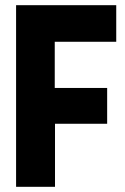

<svg xmlns="http://www.w3.org/2000/svg" viewBox="-20 -720 481 740"><path d="M42 0V-700H428V-559H191V-381H393V-243H192V0Z"/></svg>

Font: Georama SemiCondensed
Style: Bold
Weight: 700
Width: 4
Designer: Jean-Baptiste Levee
Foundry: Production Type
Version: Version 1.000